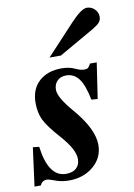

<svg xmlns="http://www.w3.org/2000/svg" viewBox="-101 -750 571 816"><g transform="rotate(-10 185.0 -342.0)"><path d="M333 -461 310 -307 283 -309Q271 -372 250 -400.5Q229 -429 195 -429Q171 -429 156.5 -414.5Q142 -400 142 -376Q142 -343 199 -277Q279 -184 279 -115Q279 -59 236 -23Q193 13 131 13Q96 13 67 1Q46 -7 37 -7Q17 -7 8 13H-19L3 -153L30 -150Q47 -17 123 -17Q152 -17 167.5 -31.5Q183 -46 183 -71Q183 -112 127 -175Q77 -231 62 -262.5Q47 -294 47 -336Q47 -395 83.5 -428.5Q120 -462 181 -462Q214 -462 239 -450Q260 -440 276 -440Q287 -440 292 -444Q297 -448 304 -461ZM188 -516H139L261 -647Q308 -697 331 -697Q351 -697 365 -683Q379 -669 379 -650Q379 -636 370.5 -626Q362 -616 340 -603Z"/></g></svg>

Font: STIX
Style: Bold Italic
Weight: 700
Italic angle: -16.33°
Designer: MicroPress Inc., with final additions and corrections provided by Coen Hoffman, Elsevier (retired)
Version: Version 1.1.1